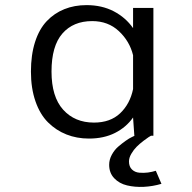

<svg xmlns="http://www.w3.org/2000/svg" viewBox="-20 -531 750 751"><path d="M570.5 0Q567 2 561.2 5.5Q555.5 9 540.8 20.2Q526 31.5 514.5 43Q503 54.5 493.8 70.2Q484.5 86 484.5 100.5Q484.5 120.5 496 131.8Q507.5 143 525 144.5Q542.5 146 558.8 143.8Q575 141.5 589.5 137L611.5 188Q578 198 542.8 199.8Q507.5 201.5 477 194.2Q446.5 187 426.8 166.2Q407 145.5 407 113.5Q407 93.5 417.2 74.5Q427.5 55.5 442.2 42.8Q457 30 471.5 19.8Q486 9.5 496 5L506.5 0H505.5L500.5 -71V-71.5Q473.5 -33 429.8 -11Q386 11 328 11Q280.5 11 240 -5Q199.5 -21 168 -52.2Q136.5 -83.5 118.8 -134.5Q101 -185.5 101 -251Q101 -316.5 117.2 -367Q133.5 -417.5 163 -448.5Q192.5 -479.5 231.8 -495.2Q271 -511 318.5 -511Q378.5 -511 425 -486.8Q471.5 -462.5 500.5 -421V-500H580V0ZM181.5 -251Q181.5 -152.5 227 -102Q272.5 -51.5 347.5 -51.5Q411.5 -51.5 450 -88Q488.5 -124.5 500.5 -182.5V-315Q487 -370 445 -409.2Q403 -448.5 340.5 -448.5Q266.5 -448.5 224 -399.8Q181.5 -351 181.5 -251Z"/></svg>

Font: League Mono Light
Style: Regular
Weight: 300
Width: 6
Designer: Tyler Finck
Foundry: The League of Moveable Type / Tyler Finck
Version: Version 2.210